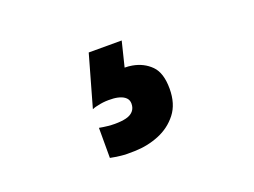

<svg xmlns="http://www.w3.org/2000/svg" viewBox="-61 -165 739 558"><g transform="rotate(-20 308.5 114.5)"><path d="M275 272Q249 273 232 271Q215 269 200 266V173Q227 178 247.5 178Q268 178 282.5 174.5Q297 171 305 162Q313 153 313 139Q313 128 306 121Q299 114 287 110.5Q275 107 262 107Q245 106 228 109Q211 112 202 116L247 -43H349L330 34Q336 34 342 34.5Q348 35 353 36Q387 42 409.5 64.5Q432 87 432 136Q432 183 409 212.5Q386 242 350.5 256.5Q315 271 275 272Z"/></g></svg>

Font: Onest ExtraBold
Style: Regular
Weight: 800
Designer: Dmitri Voloshin, Andrey Kudryavtsev
Foundry: Dmitri Voloshin, Andrey Kudryavtsev
Version: Version 1.000;gftools[0.9.33]